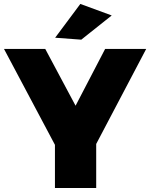

<svg xmlns="http://www.w3.org/2000/svg" viewBox="-28 -948 757 968"><path d="M535.2 -870.1 381.8 -748 250 -757.8 377 -928.2ZM709 -701.2 457 -222.2V0H249V-217.8L-7.8 -701.2H200.2L353 -415L502 -701.2Z"/></svg>

Font: Montserrat-Arabic ExtraBold
Style: Regular
Weight: 800
Designer: Mohamed Gaber
Foundry: Kief Type Foundry
Version: Version 5.008;PS 005.008;hotconv 1.0.88;makeotf.lib2.5.64775